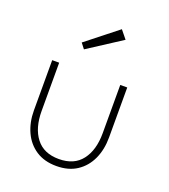

<svg xmlns="http://www.w3.org/2000/svg" viewBox="-122 -726 726 827"><g transform="rotate(20 240.5 -313.0)"><path d="M90.5 -189.5Q90.5 -111.5 125.8 -65.8Q161 -20 230.5 -20Q300 -20 335.2 -65.8Q370.5 -111.5 370.5 -189.5V-410.5H402.5V-181Q402.5 -126 382.5 -82.2Q362.5 -38.5 324.2 -13.2Q286 12 230.5 12Q175.5 12 137 -13.2Q98.5 -38.5 78.5 -82.2Q58.5 -126 58.5 -181V-410.5H90.5ZM171 -501 152 -525.5 295 -638.5 325.5 -601Z"/></g></svg>

Font: League Spartan Extralight
Style: Regular
Weight: 200
Foundry: The League of Moveable Type
Version: Version 2.300; ttfautohint (v1.8.3)